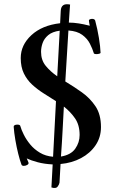

<svg xmlns="http://www.w3.org/2000/svg" viewBox="-20 -791 560 926"><path d="M318 -769Q318 -769 316.5 -749Q315 -729 312 -682Q335 -682 360 -678Q385 -674 404 -669L413 -667Q412 -670 410.5 -679Q409 -688 409 -690Q408 -695 413 -697.5Q418 -700 424 -700Q436 -700 439 -692Q450 -651 457 -608.5Q464 -566 465 -536Q464 -533 457.5 -531.5Q451 -530 444 -530Q436 -530 433 -533Q426 -556 413.5 -580.5Q401 -605 376.5 -623Q352 -641 310 -644L295 -398Q335 -374 374.5 -346Q414 -318 440.5 -278.5Q467 -239 467 -178Q467 -129 441 -90.5Q415 -52 371 -28.5Q327 -5 272 0L267 90Q266 98 258 109Q250 120 228 113L234 2Q194 0 162 -8.5Q130 -17 109 -27L117 -8Q120 -1 112 4Q104 9 95 9Q87 9 84 4Q76 -17 68 -49Q60 -81 54 -116Q48 -151 46 -180Q46 -185 51 -187.5Q56 -190 63 -190Q77 -190 78 -183Q83 -165 95 -141Q107 -117 126 -94Q145 -71 172.5 -54.5Q200 -38 236 -35L250 -303Q220 -322 190 -341Q160 -360 135 -383Q110 -406 95 -437Q80 -468 80 -511Q80 -574 131.5 -621.5Q183 -669 270 -679L273 -739Q275 -778 318 -769ZM178 -541Q178 -501 200.5 -473.5Q223 -446 256 -423L268 -643Q232 -638 212.5 -621.5Q193 -605 185.5 -583.5Q178 -562 178 -541ZM364 -140Q364 -188 342 -220Q320 -252 288 -277Q285 -224 282 -164Q279 -104 274 -36Q322 -44 343 -74Q364 -104 364 -140Z"/></svg>

Font: Sedan
Style: Regular
Weight: 400
Designer: Sebastian Salazar
Foundry: Sebastian Salazar
Version: Version 1.100; ttfautohint (v1.8.4.7-5d5b)